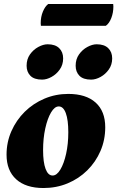

<svg xmlns="http://www.w3.org/2000/svg" viewBox="-20 -935 591 967"><path d="M199 12Q110 12 61.5 -32Q13 -76 13 -156Q13 -219 37.5 -274.5Q62 -330 104.5 -372Q147 -414 203.5 -438Q260 -462 324 -462Q413 -462 461.5 -418.5Q510 -375 510 -294Q510 -230 486 -174.5Q462 -119 419.5 -77Q377 -35 320.5 -11.5Q264 12 199 12ZM245 -51Q266 -51 284 -81Q302 -111 313 -160.5Q324 -210 324 -269Q324 -331 311.5 -365Q299 -399 276 -399Q255 -399 237 -368.5Q219 -338 208 -288Q197 -238 197 -179Q197 -118 209.5 -84.5Q222 -51 245 -51ZM439 -534Q399 -534 380 -553.5Q361 -573 361 -604Q361 -637 378 -661Q395 -685 420 -698.5Q445 -712 467 -712Q505 -712 525 -692.5Q545 -673 545 -641Q545 -609 528 -585Q511 -561 486.5 -547.5Q462 -534 439 -534ZM192 -534Q152 -534 133 -553.5Q114 -573 114 -604Q114 -637 131 -661Q148 -685 173 -698.5Q198 -712 220 -712Q258 -712 278 -692.5Q298 -673 298 -641Q298 -609 281 -585Q264 -561 239.5 -547.5Q215 -534 192 -534ZM513 -805H186Q185 -809 185 -818Q185 -850 196 -876.5Q207 -903 223 -915H550Q550 -913 550.5 -909.5Q551 -906 551 -902Q551 -871 540.5 -844Q530 -817 513 -805Z"/></svg>

Font: Petrona Black
Style: Italic
Weight: 900
Italic angle: -9°
Designer: Ringo R. Seeber
Foundry: Ringo R. Seeber
Version: Version 2.001; ttfautohint (v1.8.3)